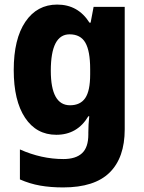

<svg xmlns="http://www.w3.org/2000/svg" viewBox="-20 -579 631 839"><path d="M230 -559Q321 -559 371 -480H376L389 -549H525V-14Q525 110 459 175Q393 240 256 240Q201 240 155.5 232Q110 224 67 205V74Q161 116 257 116Q311 116 338.5 90.5Q366 65 366 9V0Q366 -16 367 -35Q368 -54 370 -71H366Q318 10 226 10Q139 10 89.5 -64.5Q40 -139 40 -273Q40 -409 91 -484Q142 -559 230 -559ZM284 -429Q202 -429 202 -270Q202 -119 286 -119Q331 -119 352.5 -150.5Q374 -182 374 -254V-277Q374 -356 353 -392.5Q332 -429 284 -429Z"/></svg>

Font: Noto Sans Gujarati SemiCondensed ExtraBold
Style: Regular
Weight: 800
Width: 4
Designer: Jelle Bosma - Monotype Design Team, Universal Thirst
Foundry: Monotype Imaging Inc.
Version: Version 2.106; ttfautohint (v1.8.4.7-5d5b)